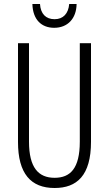

<svg xmlns="http://www.w3.org/2000/svg" viewBox="-20 -930 544 960"><path d="M363 -910H326C322 -862 296 -834 253 -834C209 -834 183 -861 180 -910H142C144 -831 188 -791 251 -791C318 -791 362 -837 363 -910ZM435 -221V-714H379V-222C379 -87 331 -41 253 -41C172 -41 125 -92 125 -222V-714H70V-220C70 -62 134 10 253 10C364 10 435 -52 435 -221Z"/></svg>

Font: Noto Sans Devanagari ExtraCondensed Light
Style: Regular
Weight: 300
Width: 2
Designer: Jelle Bosma - Monotype Design Team
Foundry: Monotype Imaging Inc.
Version: Version 2.004